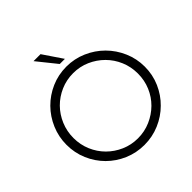

<svg xmlns="http://www.w3.org/2000/svg" viewBox="-228 -1059 1242 1242"><g transform="rotate(-45 393.0 -437.5)"><path d="M645 -97Q596 -48 530.5 -20Q465 8 392 8Q318 8 253 -20Q188 -48 139.5 -96.5Q91 -145 63 -210Q35 -275 35 -349Q35 -422 63 -487.5Q91 -553 139.5 -602Q188 -651 253 -679.5Q318 -708 392 -708Q465 -708 530.5 -679.5Q596 -651 645 -602Q694 -553 722.5 -487.5Q751 -422 751 -349Q751 -275 722.5 -210Q694 -145 645 -97ZM184 -139Q224 -99 277.5 -75.5Q331 -52 392 -52Q453 -52 507 -75.5Q561 -99 601.5 -139Q642 -179 665 -233Q688 -287 688 -349Q688 -411 665 -465Q642 -519 601.5 -559.5Q561 -600 507.5 -623.5Q454 -647 393 -647Q332 -647 278 -623.5Q224 -600 184 -559.5Q144 -519 121 -464.5Q98 -410 98 -348.5Q98 -287 121 -233Q144 -179 184 -139ZM421 -750H374Q347 -783 320.5 -816.5Q294 -850 267 -883H331Q354 -850 376 -816.5Q398 -783 421 -750Z"/></g></svg>

Font: Josefin Slab SemiBold
Style: Regular
Weight: 600
Designer: Santiago Orozco
Foundry: Typemade
Version: Version 2.000